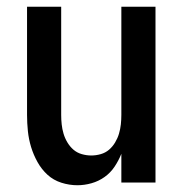

<svg xmlns="http://www.w3.org/2000/svg" viewBox="-20 -540 540 568"><path d="M209 8Q185 8 161.5 0.5Q138 -7 120.5 -23Q103 -39 91 -60.5Q79 -82 72 -105Q65 -128 62.5 -152Q60 -176 60 -200V-520H161V-200Q161 -186 162.5 -172Q164 -158 168 -144.5Q172 -131 179.5 -118.5Q187 -106 197.5 -97Q208 -88 222 -84Q236 -80 250 -80Q264 -80 278 -84Q292 -88 302.5 -97Q313 -106 320.5 -118.5Q328 -131 332 -144.5Q336 -158 337.5 -172Q339 -186 339 -200V-520H440V0H339V-85Q331 -65 319 -47Q307 -29 289.5 -16.5Q272 -4 251 2Q230 8 209 8Z"/></svg>

Font: Iosevka SS18 Semibold
Style: Regular
Weight: 600
Monospace: yes
Designer: Belleve Invis
Foundry: Belleve Invis
Version: Version 25.1.1; ttfautohint (v1.8.4)